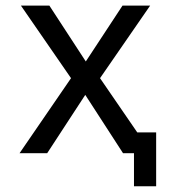

<svg xmlns="http://www.w3.org/2000/svg" viewBox="-20 -525 605 685"><path d="M284.2 -186.5 148.4 21.5H49.8L233.4 -246.1L54.7 -504.9H156.2L286.1 -305.7L417 -504.9H515.6L336.9 -246.1L469.7 -52.7H537.1V139.6H458V21.5H449.2H418.9Z"/></svg>

Font: irohakakuC Regular
Style: Regular
Weight: 400
Designer: [Source Han Sans]
Ryoko NISHIZUKA Ë•øÂ°öÊ∂ºÂ≠ê (kana & ideographs); Paul D. Hunt (Latin, Greek & Cyrillic); Wenlong ZHAN
Version: Version 1.001.20160904